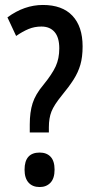

<svg xmlns="http://www.w3.org/2000/svg" viewBox="-20 -744 373 774"><path d="M100 -242Q100 -292 111.5 -328Q123 -364 155 -402Q190 -445 204.5 -476.5Q219 -508 219 -549Q219 -593 200 -615Q181 -637 147 -637Q119 -637 95 -627Q71 -617 45 -599L10 -674Q78 -724 153 -724Q231 -724 272 -680.5Q313 -637 313 -557Q313 -514 304 -483Q295 -452 276.5 -423Q258 -394 229 -359Q198 -321 187.5 -294.5Q177 -268 177 -231V-210H100ZM79 -60Q79 -129 140 -129Q168 -129 184 -112Q200 -95 200 -60Q200 -25 183.5 -7.5Q167 10 140 10Q111 10 95 -8Q79 -26 79 -60Z"/></svg>

Font: Noto Sans Thai Looped ExtraCondensed Medium
Style: Regular
Weight: 500
Width: 2
Designer: Sasikarn Vongin, Ben Mitchell
Foundry: The Fontpad Ltd
Version: Version 1.001; ttfautohint (v1.8.4.7-5d5b)